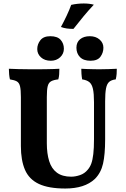

<svg xmlns="http://www.w3.org/2000/svg" viewBox="-20 -1074 726 1103"><path d="M584 -273Q584 -187 572 -134Q560 -81 525 -46Q495 -18 452.5 -4.5Q410 9 355 9Q259 9 203 -17.5Q147 -44 123.5 -98.5Q100 -153 100 -235V-516Q100 -558 95 -578.5Q90 -599 76.5 -606.5Q63 -614 37 -618Q34 -631 32.5 -647Q31 -663 31 -679Q51 -678 86 -677Q121 -676 157 -676Q175 -676 198 -676Q221 -676 245 -676.5Q269 -677 289 -677.5Q309 -678 321 -679Q321 -662 320 -647Q319 -632 315 -618Q288 -615 273.5 -607Q259 -599 254 -578.5Q249 -558 249 -516V-251Q249 -192 262.5 -148.5Q276 -105 307 -82Q338 -59 389 -59Q413 -59 439.5 -68Q466 -77 484 -99Q497 -114 504.5 -134.5Q512 -155 516 -189Q520 -223 520 -275V-487Q520 -536 514 -563Q508 -590 493.5 -602Q479 -614 452 -618Q449 -635 448 -650Q447 -665 447 -679Q460 -678 478 -677.5Q496 -677 515.5 -676.5Q535 -676 550 -676Q576 -676 604 -677Q632 -678 651 -679Q651 -664 650 -649.5Q649 -635 645 -618Q620 -615 607 -603.5Q594 -592 589 -565.5Q584 -539 584 -492ZM500 -725Q460 -725 439.5 -746Q419 -767 419 -800Q419 -831 440 -848.5Q461 -866 496 -866Q530 -866 552 -847Q574 -828 574 -800Q574 -771 557 -748Q540 -725 500 -725ZM272 -725Q237 -725 215.5 -744.5Q194 -764 194 -792Q194 -820 212 -843Q230 -866 269 -866Q310 -866 328.5 -845Q347 -824 347 -794Q347 -765 325.5 -745Q304 -725 272 -725ZM402 -908Q380 -908 363 -910.5Q346 -913 330 -919Q347 -950 363 -984Q379 -1018 389 -1046Q406 -1050 424.5 -1052Q443 -1054 461 -1054Q494 -1054 519 -1047Q487 -1013 459 -979Q431 -945 402 -908Z"/></svg>

Font: Vollkorn
Style: Bold
Weight: 700
Designer: Friedrich Althausen
Foundry: Friedrich Althausen
Version: Version 5.000